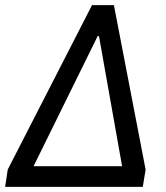

<svg xmlns="http://www.w3.org/2000/svg" viewBox="-26 -725 646 745"><path d="M-6 0 4 -67 331 -705H416L539 -67L528 0ZM353 -585 87 -45V-80H465L454 -45L358 -585Z"/></svg>

Font: Nunito Sans 7pt SemiCondensed Medium
Style: Italic
Weight: 500
Width: 4
Italic angle: -9°
Designer: Vernon Adams
Foundry: Vernon Adams
Version: Version 3.101;gftools[0.9.27]